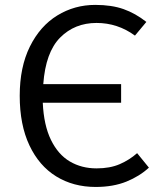

<svg xmlns="http://www.w3.org/2000/svg" viewBox="-20 -737 655 769"><path d="M566.2 -649.2 520.5 -594.4Q451.3 -645.1 366.7 -645.1Q279 -645.1 220.8 -586.4Q162.6 -527.7 153.3 -400H465.1V-325.6H151.3Q155.4 -235.4 184.1 -176.7Q212.8 -117.9 259.7 -90.3Q306.7 -62.6 366.7 -62.6Q420.5 -62.6 459.5 -79.5Q498.5 -96.4 529.2 -123.6L576.4 -65.6Q539.5 -31.3 486.4 -9.7Q433.3 11.8 363.1 11.8Q273.8 11.8 205.1 -30.5Q136.4 -72.8 97.7 -155.1Q59 -237.4 59 -353.3Q59 -468.2 99.7 -550.5Q140.5 -632.8 209.5 -675.1Q278.5 -717.4 361.5 -717.4Q427.2 -717.4 474.9 -700.5Q522.6 -683.6 566.2 -649.2Z"/></svg>

Font: Fira Code
Style: Regular
Weight: 400
Designer: Carrois Corporate, Edenspiekermann AG, Nikita Prokopov
Foundry: Carrois Corporate, Edenspiekermann AG, Nikita Prokopov
Version: Version 5.002